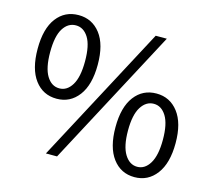

<svg xmlns="http://www.w3.org/2000/svg" viewBox="-98 -788 1021 919"><g transform="rotate(15 412.0 -328.0)"><path d="M183.6 -253.9Q115.7 -253.9 75.2 -307.9Q34.7 -361.8 34.7 -461.9Q34.7 -562 75.2 -615Q115.7 -668 183.6 -668Q250.5 -668 291.5 -615Q332.5 -562 332.5 -461.9Q332.5 -361.8 291.5 -307.9Q250.5 -253.9 183.6 -253.9ZM183.6 -305.2Q221.7 -305.2 245.6 -344.5Q269.5 -383.8 269.5 -461.9Q269.5 -541 245.6 -579.1Q221.7 -617.2 183.6 -617.2Q144.5 -617.2 120.6 -579.1Q96.7 -541 96.7 -461.9Q96.7 -383.8 120.6 -344.5Q144.5 -305.2 183.6 -305.2ZM202.6 12.2 564.5 -668H619.6L257.8 12.2ZM640.6 12.2Q572.8 12.2 532.2 -42Q491.7 -96.2 491.7 -195.8Q491.7 -294.9 532.2 -348.4Q572.8 -401.9 640.6 -401.9Q707.5 -401.9 748.5 -348.4Q789.6 -294.9 789.6 -195.8Q789.6 -96.2 748.5 -42Q707.5 12.2 640.6 12.2ZM640.6 -39.1Q678.7 -39.1 702.6 -78.6Q726.6 -118.2 726.6 -195.8Q726.6 -273.9 702.6 -312.5Q678.7 -351.1 640.6 -351.1Q602.5 -351.1 578.1 -312.5Q553.7 -273.9 553.7 -195.8Q553.7 -118.2 578.1 -78.6Q602.5 -39.1 640.6 -39.1Z"/></g></svg>

Font: Pyidaungsu ZawDecode
Style: Regular
Weight: 400
Designer: Sun Tun
Foundry: Your Own Font Foundry
Version: Version 2.50